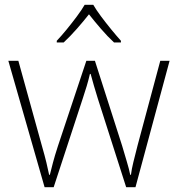

<svg xmlns="http://www.w3.org/2000/svg" viewBox="-20 -784 746 805"><path d="M390 -371Q381 -400 374 -424Q367 -448 360 -474H357Q351 -448 343.5 -423Q336 -398 327 -371L205 1H167L15 -529H57L155 -175Q168 -130 174.5 -102.5Q181 -75 186 -51H189Q195 -75 202 -102Q209 -129 223 -172L342 -529H378L492 -173Q503 -135 512 -105.5Q521 -76 526 -51H529Q532 -75 539 -103.5Q546 -132 557 -175L652 -529H691L548 1H509ZM371 -764Q383 -743 403.5 -715.5Q424 -688 446.5 -660.5Q469 -633 487 -613V-606H458Q431 -631 403 -663.5Q375 -696 353 -724Q331 -696 302.5 -663.5Q274 -631 247 -606H218V-613Q237 -633 259.5 -660.5Q282 -688 302.5 -715.5Q323 -743 335 -764Z"/></svg>

Font: Noto Sans Khmer UI ExtraLight
Style: Regular
Weight: 200
Designer: Danh Hong and the Monotype Design Team
Foundry: Monotype Imaging Inc.
Version: Version 2.002; ttfautohint (v1.8.4.7-5d5b)